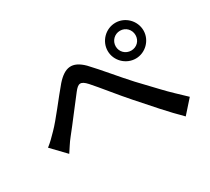

<svg xmlns="http://www.w3.org/2000/svg" viewBox="-137 -952 1274 1167"><g transform="rotate(-30 500.0 -368.5)"><path d="M652 -596C652 -528 709 -471 778 -471C846 -471 903 -528 903 -596C903 -665 846 -722 778 -722C709 -722 652 -665 652 -596ZM708 -596C708 -635 739 -666 778 -666C817 -666 847 -635 847 -596C847 -557 817 -527 778 -527C739 -527 708 -557 708 -596ZM44 -269 137 -172C153 -195 174 -231 197 -259C244 -317 322 -422 365 -476C396 -516 415 -522 454 -479C499 -429 574 -333 638 -261C705 -185 792 -85 864 -15L945 -106C900 -149 853 -192 812 -236C771 -279 733 -320 701 -353C639 -420 560 -518 499 -582C430 -650 374 -641 310 -569C251 -500 170 -390 120 -340C92 -311 71 -290 44 -269Z"/></g></svg>

Font: Spoqa Han Sans Neo Medium
Style: Regular
Weight: 500
Designer: [Spoqa Han Sans Neo] Dong-huui Kim  Younghwa Kang  Yujin Lee  [Noto Sans] Ryoko NISHIZUKA  (kana & ideographs); Paul D. 
Foundry: Spoqa (http://www.spoqa-han-sans.com)
Version: Version 1.000